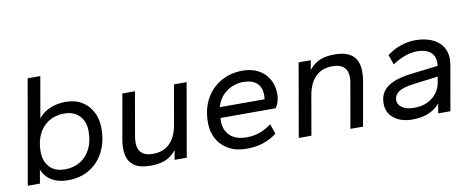

<svg xmlns="http://www.w3.org/2000/svg" viewBox="-60 -935 2988 1212"><g transform="rotate(-10 1433.5 -329.0)"><path d="M294 10Q233 10 190.5 -15.5Q148 -41 130 -87L115 0H37L154 -668H235L189 -405Q217 -441 262.5 -460.5Q308 -480 364 -480Q424 -480 467.5 -453.5Q511 -427 534.5 -381Q558 -335 558 -277Q558 -191 524.5 -126Q491 -61 432 -25.5Q373 10 294 10ZM287 -61Q343 -61 385.5 -87Q428 -113 451.5 -160.5Q475 -208 475 -273Q475 -333 440 -371Q405 -409 341 -409Q285 -409 243 -383Q201 -357 177.5 -309.5Q154 -262 154 -197Q154 -137 188.5 -99Q223 -61 287 -61Z M825 10Q753 10 718 -16Q683 -42 674.5 -85.5Q666 -129 675 -181L726 -470H807L758 -190Q754 -168 754.5 -145.5Q755 -123 763.5 -104Q772 -85 793 -73Q814 -61 852 -61Q917 -61 958 -100.5Q999 -140 1013 -218L1057 -470H1138L1056 0H978L989 -61Q959 -23 920.5 -6.5Q882 10 825 10Z M1440 10Q1372 10 1324 -17Q1276 -44 1251 -90Q1226 -136 1226 -193Q1226 -283 1262.5 -347.5Q1299 -412 1360.5 -446Q1422 -480 1497 -480Q1585 -480 1637 -428.5Q1689 -377 1689 -293Q1689 -276 1682.5 -252Q1676 -228 1663 -210H1310Q1306 -180 1312.5 -153.5Q1319 -127 1336 -106Q1353 -85 1382 -73Q1411 -61 1452 -61Q1496 -61 1536 -75Q1576 -89 1611 -117L1633 -52Q1592 -21 1545 -5.5Q1498 10 1440 10ZM1317 -278H1603Q1606 -287 1606 -300Q1606 -356 1575.5 -382.5Q1545 -409 1489 -409Q1451 -409 1415.5 -393.5Q1380 -378 1354 -348.5Q1328 -319 1317 -278Z M1774 0 1856 -470H1934L1923 -409Q1953 -447 1991.5 -463.5Q2030 -480 2087 -480Q2141 -480 2173.5 -465Q2206 -450 2222 -423.5Q2238 -397 2240.5 -362.5Q2243 -328 2237 -289L2186 0H2105L2154 -280Q2159 -302 2158.5 -324.5Q2158 -347 2149.5 -366Q2141 -385 2119.5 -397Q2098 -409 2060 -409Q1995 -409 1954 -369.5Q1913 -330 1899 -252L1855 0Z M2501 10Q2431 10 2385 -25Q2339 -60 2339 -122Q2339 -167 2361.5 -198Q2384 -229 2429 -248Q2474 -267 2542 -275L2716 -296Q2720 -323 2714.5 -344Q2709 -365 2694.5 -379.5Q2680 -394 2657 -401.5Q2634 -409 2604 -409Q2567 -409 2527 -395Q2487 -381 2445 -353L2423 -417Q2466 -449 2512 -464.5Q2558 -480 2605 -480Q2651 -480 2689.5 -468Q2728 -456 2755 -432Q2782 -408 2793.5 -371.5Q2805 -335 2796 -286L2746 0H2668L2678 -61Q2651 -29 2608 -9.5Q2565 10 2501 10ZM2525 -61Q2576 -61 2612.5 -79Q2649 -97 2670.5 -126.5Q2692 -156 2698 -189L2705 -229L2552 -210Q2478 -201 2449.5 -180Q2421 -159 2421 -128Q2421 -98 2449 -79.5Q2477 -61 2525 -61Z"/></g></svg>

Font: Gantari
Style: Italic
Weight: 400
Italic angle: -10°
Designer: Anugrah Pasau
Foundry: Lafontype
Version: Version 1.000; ttfautohint (v1.8.3)